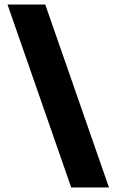

<svg xmlns="http://www.w3.org/2000/svg" viewBox="-20 -797 512 844"><path d="M179 -777 459 27H293L13 -777Z"/></svg>

Font: Unbounded ExtraBold
Style: Regular
Weight: 800
Designer: Luke Prowse, Jean-Baptiste Morizot, Fátima Lázaro, Florian Runge
Foundry: NaN
Version: Version 1.701;gftools[0.9.28.dev5+ged2979d]